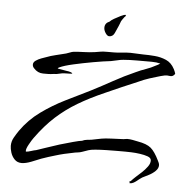

<svg xmlns="http://www.w3.org/2000/svg" viewBox="-48 -629 710 734"><g transform="rotate(5 306.5 -262.0)"><path d="M476 58 475 50H479Q483 45 488 40.5Q493 36 498 31Q507 23 519 12Q531 1 540.5 -12Q550 -25 549 -37Q548 -46 535.5 -50.5Q523 -55 505.5 -57.5Q488 -60 472 -60.5Q456 -61 449 -61Q439 -61 419 -61Q399 -61 376 -60.5Q353 -60 334.5 -58.5Q316 -57 308 -54L285 -46Q277 -43 267.5 -42Q258 -41 250 -39Q234 -36 217 -32Q200 -28 184 -23Q171 -19 157.5 -15Q144 -11 131 -6Q117 0 95 8.5Q73 17 58 17Q41 17 30.5 6Q20 -5 15.5 -19.5Q11 -34 11 -45Q11 -62 19.5 -77Q28 -92 37 -105Q68 -149 111.5 -180.5Q155 -212 203.5 -236Q252 -260 297 -282Q338 -303 378.5 -325.5Q419 -348 462 -367Q481 -376 500 -382.5Q519 -389 537 -399Q541 -401 545 -403Q549 -405 553 -408Q538 -412 520 -412Q498 -412 465.5 -412Q433 -412 411 -410Q399 -409 387.5 -406Q376 -403 364 -401Q337 -398 297.5 -391Q258 -384 222.5 -376Q187 -368 170 -360Q164 -357 164 -356Q164 -355 169 -354L198 -349Q208 -348 214.5 -345.5Q221 -343 221 -341Q221 -339 194 -339Q183 -339 172.5 -336Q162 -333 151 -333Q138 -331 128.5 -331Q119 -331 110 -331Q89 -331 74 -348Q68 -354 68 -362Q68 -371 77.5 -377.5Q87 -384 98 -388Q109 -392 115 -394Q133 -401 152.5 -405.5Q172 -410 191 -415Q198 -417 205 -420Q212 -423 219 -424Q240 -426 260 -426.5Q280 -427 301 -430Q315 -432 322 -433.5Q329 -435 347 -435H372Q386 -435 403 -437Q420 -439 436 -439Q448 -439 460.5 -438Q473 -437 485 -437Q507 -437 530 -435Q553 -433 573.5 -424Q594 -415 606 -392Q608 -389 610 -383.5Q612 -378 613 -375Q613 -373 611 -371Q604 -362 593 -364Q582 -366 573 -364Q559 -361 545 -356.5Q531 -352 517 -348Q507 -345 496 -340.5Q485 -336 474 -331Q443 -318 413 -305Q383 -292 352 -278Q295 -253 250.5 -226.5Q206 -200 168.5 -166Q131 -132 95 -82Q89 -74 79 -56Q69 -38 70 -30Q70 -28 71 -28Q78 -28 90 -32Q102 -36 109 -37Q120 -41 144.5 -49Q169 -57 196 -66Q223 -74 247 -80.5Q271 -87 281 -88Q289 -92 298 -93Q307 -94 316 -95Q341 -100 354 -102.5Q367 -105 392 -106Q403 -107 415.5 -107Q428 -107 438 -108Q442 -108 445 -109Q448 -110 452 -110Q463 -110 473 -108Q483 -106 493 -104Q528 -98 544 -84.5Q560 -71 576 -38Q578 -34 580 -29.5Q582 -25 582 -20Q582 -8 571 2.5Q560 13 546 20Q532 27 522 32Q517 35 512 39Q507 43 502 47Q497 51 490.5 54.5Q484 58 476 58ZM349 -495Q342 -495 335 -505.5Q328 -516 328 -526Q328 -544 346 -551Q350 -556 362 -563Q374 -570 386.5 -576Q399 -582 405 -582V-580L407 -579Q406 -578 404.5 -576.5Q403 -575 401 -573L393 -562Q389 -557 386 -547L382 -537Q376 -523 369.5 -509Q363 -495 349 -495Z"/></g></svg>

Font: Qwitcher Grypen
Style: Bold
Weight: 700
Designer: Robert E. Leuschke
Foundry: Robert E. Leuschke
Version: Version 1.100; ttfautohint (v1.8.3)